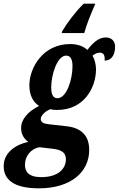

<svg xmlns="http://www.w3.org/2000/svg" viewBox="-83 -786 647 1046"><path d="M253 -606H376C389 -654 411 -707 431 -753L436 -766H373C327 -721 281 -659 256 -616ZM129 240C302 240 403 152 403 31C403 -49 358 -89 282 -98L184 -109C159 -112 139 -117 139 -138C139 -155 162 -180 191 -191C203 -188 213 -187 229 -187C375 -187 440 -309 440 -408C440 -435 433 -462 421 -483C434 -492 444 -499 460 -499C482 -499 489 -485 487 -456C532 -456 544 -499 544 -531C544 -559 528 -582 493 -582C453 -582 422 -551 393 -514C370 -536 336 -546 299 -546C151 -546 77 -417 77 -321C77 -269 96 -230 130 -209C70 -179 32 -137 32 -88C32 -52 51 -27 71 -13C3 1 -63 45 -63 119C-63 191 -10 240 129 240ZM230 -251C208 -251 196 -268 196 -310C196 -382 230 -483 277 -483C300 -483 312 -465 312 -425C312 -353 280 -251 230 -251ZM142 179C71 179 53 148 53 111C53 64 86 24 132 16L199 24C256 29 276 48 276 82C276 133 234 179 142 179Z"/></svg>

Font: Noto Serif Condensed Extra
Style: Italic
Weight: 800
Width: 3
Italic angle: -12°
Designer: Monotype Design Team
Foundry: Monotype Imaging Inc.
Version: Version 1.901